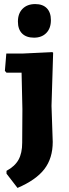

<svg xmlns="http://www.w3.org/2000/svg" viewBox="-20 -727 340 943"><path d="M153 -707Q190 -707 210 -686.5Q230 -666 230 -628Q230 -588 207.5 -565Q185 -542 147 -542Q109 -542 88.5 -562.5Q68 -583 68 -621Q68 -661 91 -684Q114 -707 153 -707ZM237 -471 241 -468 233 -207 239 -30Q239 50 198 103.5Q157 157 66 196L12 126V112Q53 90 71 57.5Q89 25 89 -26L90 -191L86 -370H12L4 -379L11 -464H90Z"/></svg>

Font: Alegreya Sans ExtraBold
Style: Regular
Weight: 800
Designer: Juan Pablo del Peral
Foundry: Huerta Tipografica
Version: Version 2.007